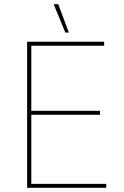

<svg xmlns="http://www.w3.org/2000/svg" viewBox="-20 -900 594 920"><path d="M110 0H489V-19H130V-350H459V-369H130V-681H479V-700H110ZM293 -744H310L259 -880H237Z"/></svg>

Font: Fixel Variable
Style: Regular
Weight: 100
Width: 3
Designer: AlfaBravo + MacPaw
Foundry: Kyrylo Tkachov, Marchela Mozhyna, Serhii Makarenko, Maria Weinstein, Zakhar Kryvoshyya
Version: Version 1.211